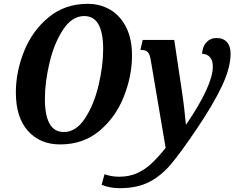

<svg xmlns="http://www.w3.org/2000/svg" viewBox="-20 -745 1231 1005"><path d="M63 -261Q63 -369 106 -476.5Q149 -584 234.5 -654.5Q320 -725 440 -725Q503 -725 555.5 -695Q608 -665 639.5 -604Q671 -543 671 -455Q671 -348 628.5 -240Q586 -132 501 -60.5Q416 11 295 11Q190 11 126.5 -59.5Q63 -130 63 -261ZM520 -488Q520 -661 421 -661Q357 -661 310 -589.5Q263 -518 239 -416Q215 -314 215 -227Q215 -54 314 -54Q378 -54 425 -125.5Q472 -197 496 -299Q520 -401 520 -488ZM512 222 527 167Q563 180 604 180Q657 180 698.5 161Q740 142 773.5 110.5Q807 79 847 29L769 -431Q764 -462 753 -473Q742 -484 715 -484L727 -536H892L931 -276Q938 -230 944 -179.5Q950 -129 953 -94H955Q1094 -298 1094 -397Q1094 -428 1079 -445.5Q1064 -463 1038 -463Q1039 -500 1060 -523Q1081 -546 1113 -546Q1149 -546 1168 -524.5Q1187 -503 1187 -464Q1187 -391 1142 -295Q1097 -199 1007 -66Q925 55 874.5 115Q824 175 761 207.5Q698 240 607 240Q553 240 512 222Z"/></svg>

Font: Noto Serif Narrow
Style: Bold Italic
Weight: 700
Width: 4
Italic angle: -12°
Designer: Monotype Design Team
Foundry: Monotype Imaging Inc.
Version: Version 1.001